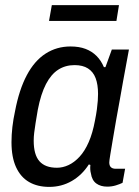

<svg xmlns="http://www.w3.org/2000/svg" viewBox="-20 -720 544 752"><path d="M173 12Q127 12 94 -7Q61 -26 43 -65Q25 -104 25 -163Q25 -192 28.5 -222.5Q32 -253 39 -285Q55 -369 85 -425.5Q115 -482 158.5 -510Q202 -538 256 -538Q290 -538 315 -528.5Q340 -519 358 -501Q376 -483 387 -457H393L418 -526H485L462 -401Q457 -370 449.5 -330.5Q442 -291 435 -250.5Q428 -210 422 -174.5Q416 -139 412 -114.5Q408 -90 408 -84Q408 -71 414.5 -65Q421 -59 433 -59H470L460 -4Q450 1 434 6Q418 11 400 11Q374 11 357 -1.5Q340 -14 336 -41Q334 -48 333.5 -56.5Q333 -65 334 -74L328 -76Q301 -34 261 -11Q221 12 173 12ZM203 -63Q226 -63 248.5 -73.5Q271 -84 291.5 -106Q312 -128 327.5 -163.5Q343 -199 352 -248Q357 -273 359.5 -292Q362 -311 363 -325.5Q364 -340 364 -352Q364 -389 354.5 -414Q345 -439 324.5 -452Q304 -465 272 -465Q236 -465 208 -447Q180 -429 160 -390.5Q140 -352 128 -290Q123 -261 119.5 -239Q116 -217 114 -200.5Q112 -184 112 -169Q112 -114 134.5 -88.5Q157 -63 203 -63ZM172 -638 183 -700H446L436 -638Z"/></svg>

Font: Archivo SemiCondensed
Style: Italic
Weight: 400
Width: 4
Italic angle: -10°
Designer: Hector Gatti
Foundry: Omnibus-Type
Version: Version 2.001